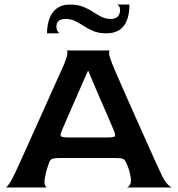

<svg xmlns="http://www.w3.org/2000/svg" viewBox="-20 -821 778 841"><path d="M5 0Q9 0 19 -14Q29 -28 45 -61Q52 -76 68.5 -112Q85 -148 107 -197Q129 -246 153 -299.5Q177 -353 199 -402Q221 -451 237.5 -488Q254 -525 261 -540Q274 -572 275 -586Q276 -600 271 -600H461Q457 -600 458 -586Q459 -572 472 -540Q478 -525 494 -488.5Q510 -452 531.5 -403Q553 -354 576.5 -301.5Q600 -249 622 -200Q644 -151 660.5 -114Q677 -77 685 -61Q700 -28 714 -14Q728 0 735 0H536Q545 -2 551 -16Q557 -30 549 -61Q548 -69 544 -80.5Q540 -92 537 -99Q531 -114 525.5 -120Q520 -126 510 -127.5Q500 -129 480 -129H252Q230 -129 218.5 -127.5Q207 -126 201.5 -120Q196 -114 192 -100Q189 -91 185.5 -80Q182 -69 181 -61Q172 -28 176 -14Q180 0 187 0ZM278 -219H451Q480 -219 483 -224Q486 -229 480 -246Q467 -278 451 -314.5Q435 -351 419.5 -386.5Q404 -422 390.5 -454Q377 -486 367 -510H365Q346 -468 326.5 -423Q307 -378 289.5 -338.5Q272 -299 261.5 -274Q251 -249 251 -249Q244 -233 246 -226Q248 -219 278 -219ZM186 -675Q186 -711 196.5 -739.5Q207 -768 229 -784.5Q251 -801 286 -801Q320 -801 344 -791.5Q368 -782 386.5 -769.5Q405 -757 424 -747.5Q443 -738 466 -738Q486 -738 496 -749Q506 -760 506 -777Q506 -788 501.5 -794Q497 -800 493 -801H547Q547 -762 536.5 -733.5Q526 -705 503.5 -690Q481 -675 446 -675Q413 -675 390 -684.5Q367 -694 348 -706.5Q329 -719 310 -728.5Q291 -738 268 -738Q246 -738 236.5 -729Q227 -720 227 -705Q227 -694 231.5 -686Q236 -678 240 -675Z"/></svg>

Font: Red Rose Medium
Style: Regular
Weight: 500
Designer: Jaikishan Patel
Version: Version 2.000